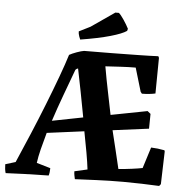

<svg xmlns="http://www.w3.org/2000/svg" viewBox="-58 -916 975 981"><g transform="rotate(5 429.5 -426.0)"><path d="M7 7Q4 -2 2.5 -14Q1 -26 1 -38L53 -54Q84 -125 117.5 -204.5Q151 -284 182 -362.5Q213 -441 238 -509Q263 -577 277 -623Q291 -631 314.5 -639.5Q338 -648 352 -650Q422 -650 494.5 -651Q567 -652 629.5 -653Q692 -654 732 -656L736 -648L734 -465Q702 -458 665 -458L658 -467L622 -588Q585 -588 543 -585.5Q501 -583 467 -581Q479 -512 491 -454.5Q503 -397 515 -336L702 -372L718 -359L717 -283L532 -259Q544 -209 556 -160.5Q568 -112 579 -64Q615 -67 649 -71.5Q683 -76 702 -80L736 -188Q770 -187 805 -180L807 -174L802 -6L794 4Q752 2 705 0.5Q658 -1 610 -1Q537 -1 472 2Q407 5 362 7Q360 -2 358 -12Q356 -22 356 -33L422 -48Q418 -83 409 -134Q400 -185 389 -241L198 -216Q185 -170 175 -130Q165 -90 161 -59L232 -38Q232 -16 227 0Q159 1 103.5 3Q48 5 7 7ZM219 -280 377 -311Q365 -378 352 -443Q339 -508 329 -558Q321 -556 316 -550Q293 -488 267 -417.5Q241 -347 219 -280ZM327 -706Q320 -721 317 -735L316 -747L374 -776L494 -859H512Q522 -851 538.5 -826.5Q555 -802 565 -782L562 -771Q539 -755 479.5 -738Q420 -721 327 -706Z"/></g></svg>

Font: Labrada
Style: Bold
Weight: 700
Designer: Mercedes Jáuregui
Foundry: Omnibus-Type Team
Version: Version 1.000; ttfautohint (v1.8.4.7-5d5b)